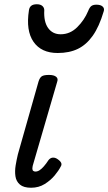

<svg xmlns="http://www.w3.org/2000/svg" viewBox="-20 -867 509 902"><path d="M126 15Q91 15 73.5 0Q56 -15 52.5 -39Q49 -63 53.5 -90Q58 -117 64 -142L161 -484Q167 -503 177 -509Q187 -515 210 -515Q233 -515 243.5 -506.5Q254 -498 249 -484L138 -103Q132 -85 132 -76Q132 -67 136.5 -64Q141 -61 146 -61Q156 -61 165.5 -67Q175 -73 186 -85.5Q197 -98 208 -115Q217 -126 228.5 -126.5Q240 -127 251 -119Q264 -110 267.5 -101.5Q271 -93 265 -84Q256 -66 237 -43Q218 -20 190 -2.5Q162 15 126 15ZM251 -618Q174 -618 137.5 -670.5Q101 -723 116 -819Q118 -833 127 -840Q136 -847 153 -847Q170 -847 179 -839Q188 -831 188 -819Q185 -765 206 -735.5Q227 -706 265 -706Q309 -706 342.5 -739Q376 -772 394 -815Q401 -833 409.5 -839Q418 -845 433 -845Q453 -845 462.5 -836Q472 -827 467 -813Q446 -742 416 -699.5Q386 -657 346 -637.5Q306 -618 251 -618Z"/></svg>

Font: Playwrite AU SA
Style: Regular
Weight: 400
Designer: Veronika Burian, José Scaglione
Foundry: TypeTogether
Version: Version 1.002